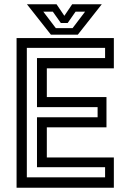

<svg xmlns="http://www.w3.org/2000/svg" viewBox="-20 -878 610 898"><path d="M57.5 0V-700H512.5V-558.5H199V-424H478V-282.5H199V-141.5H512.5V0ZM105.5 -48.5H471.5V-96H153V-329.5H436.5V-377H153V-606.5H471.5V-654H105.5ZM218 -716 106 -858H244.5L281 -804L317.5 -858H456L344 -716ZM241 -746.5H319.5L378 -823.5H333.5L296.5 -770.5H264.5L227 -823.5H182.5Z"/></svg>

Font: Tourney Thin Medium
Style: Regular
Weight: 500
Version: Version 1.015